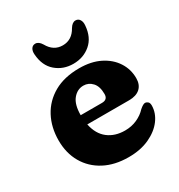

<svg xmlns="http://www.w3.org/2000/svg" viewBox="-171 -822 889 952"><g transform="rotate(-30 274.0 -346.0)"><path d="M518 -307.5Q518 -270.5 495.8 -250.2Q473.5 -230 432.5 -230H193Q205.5 -170 244.5 -140Q283.5 -110 341 -110Q378.5 -110 410 -124.2Q441.5 -138.5 462.5 -161.5Q484 -180.5 495.5 -179.5Q504 -178.5 510.5 -172.2Q517 -166 517 -151Q516.5 -108.5 488.5 -71Q460.5 -33.5 409.8 -10Q359 13.5 290.5 13.5Q211 13.5 152.5 -17.5Q94 -48.5 62 -103.8Q30 -159 30 -231.5Q30 -306.5 61.2 -365.2Q92.5 -424 152 -457.8Q211.5 -491.5 297 -491.5Q365 -491.5 414.5 -466.8Q464 -442 491 -400.2Q518 -358.5 518 -307.5ZM272 -406.5Q236.5 -406.5 212 -376.5Q187.5 -346.5 187.5 -286H309.5Q342.5 -286 342.5 -318Q342.5 -362 321.8 -384.2Q301 -406.5 272 -406.5ZM284.5 -630Q337.5 -630 366 -681.5Q381 -706 399.5 -706Q415 -706 423.2 -693.2Q431.5 -680.5 429.5 -660Q424.5 -594.5 383.5 -559.5Q342.5 -524.5 284.5 -524.5Q227 -524.5 186 -559.5Q145 -594.5 140 -660Q138 -680.5 146 -693.2Q154 -706 169.5 -706Q188.5 -706 203.5 -681.5Q232 -630 284.5 -630Z"/></g></svg>

Font: Fraunces 9pt SuperSoft
Style: Bold
Weight: 700
Version: Version 1.000;[b76b70a41]